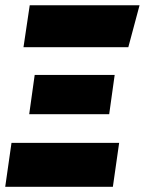

<svg xmlns="http://www.w3.org/2000/svg" viewBox="-42 -715 554 735"><path d="M492.2 -694.8 449.2 -534.2H47.9L71.8 -694.8ZM397 -428.2 376 -277.8H69.8L90.8 -428.2ZM414.1 -168 390.1 0H-22L2 -168Z"/></svg>

Font: Fira Sans Compressed Heavy
Style: Italic
Weight: 900
Width: 3
Italic angle: -8°
Designer: Carrois Corporate & Edenspiekermann AG
Foundry: Carrois Corporate GbR & Edenspiekermann AG
Version: Version 4.203;PS 004.203;hotconv 1.0.88;makeotf.lib2.5.64775